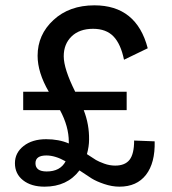

<svg xmlns="http://www.w3.org/2000/svg" viewBox="-20 -690 644 720"><path d="M560 -160Q562 -79 527.5 -34.5Q493 10 428 10Q400 10 370.5 0Q341 -10 323.5 -21Q306 -32 278 -51Q232 10 147 10Q97 10 66.5 -14Q36 -38 36 -78Q36 -117 68.5 -142.5Q101 -168 153 -168Q201 -168 238 -152V-158Q238 -216 205 -277H67V-346H163Q121 -418 121 -481Q121 -560 180.5 -615Q240 -670 334 -670Q492 -670 534 -509L445 -466Q433 -525 405.5 -553.5Q378 -582 329 -582Q278 -582 248.5 -553.5Q219 -525 219 -479Q219 -432 262 -346H455V-277H294Q315 -223 314 -166Q314 -141 306 -112Q330 -96 340 -90Q350 -84 370.5 -76.5Q391 -69 412 -69Q449 -69 466 -91Q483 -113 483 -163ZM155 -47Q206 -47 226 -85Q187 -107 154 -107Q113 -107 113 -78Q113 -47 155 -47Z"/></svg>

Font: Elaine Sans Medium
Style: Regular
Weight: 500
Designer: Wei Huang
Foundry: Wei Huang
Version: Version 2.001;PS 002.001;hotconv 1.0.88;makeotf.lib2.5.64775